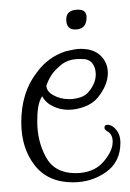

<svg xmlns="http://www.w3.org/2000/svg" viewBox="-20 -373 269 397"><path d="M131 4Q79 4 51.5 -31.5Q24 -67 24 -120Q24 -182 56 -223Q79 -255 116 -267Q125 -269 132.5 -270.5Q140 -272 147 -272Q174 -272 188.5 -257.5Q203 -243 203 -222Q203 -197 182 -171Q172 -159 155 -152.5Q138 -146 121 -146Q105 -146 90 -153Q75 -160 67 -174Q61 -164 59 -151.5Q57 -139 57 -122Q57 -81 75 -48Q93 -15 136 -15Q173 -15 193 -37.5Q213 -60 213 -80Q213 -96 201 -102Q196 -105 196 -109Q196 -115 202 -115Q212 -115 220.5 -104.5Q229 -94 229 -78Q229 -38 199 -17Q169 4 131 4ZM123 -168Q134 -168 145.5 -171.5Q157 -175 164 -184Q178 -201 178 -219Q178 -233 171 -242Q164 -251 150 -251H144Q118 -251 102 -235Q84 -220 76 -196Q76 -184 90.5 -176Q105 -168 123 -168ZM135 -312Q117 -312 117 -333Q117 -353 142 -353Q159 -353 159 -337Q159 -312 135 -312Z"/></svg>

Font: Puppies Play
Style: Regular
Weight: 400
Designer: Robert E. Leuschke
Foundry: Robert E. Leuschke
Version: Version 1.010; ttfautohint (v1.8.3)